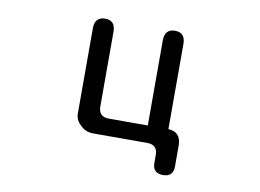

<svg xmlns="http://www.w3.org/2000/svg" viewBox="-71 -604 1141 844"><g transform="rotate(10 500.0 -182.0)"><path d="M646 -499Q692 -499 692 -448V-68Q748 -65 749 -7V89Q749 135 703 135Q657 135 657 89V52Q656 9 614 8H369Q333 8 310 -18Q288 -37 288 -69V-447Q288 -498 335 -498Q380 -498 380 -447V-114Q380 -68 426 -68H600V-448Q600 -499 646 -499Z"/></g></svg>

Font: 寒蝉全圆体
Style: Regular
Weight: 400
Designer: Warren2060
      Designed by Motoya company      

      [Varela Round]
      Joe Prince(Latin component); Avraham Cornf
Foundry: ChillType
Version: Version 3.200